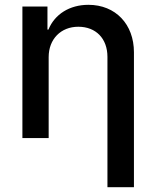

<svg xmlns="http://www.w3.org/2000/svg" viewBox="-20 -573 648 797"><path d="M182 -336C182 -411 233 -462 305 -462C379 -462 426 -412 426 -337V204H536V-356C536 -472 460 -553 347 -553C269 -553 207 -514 181 -450H177V-546H73V0H182Z"/></svg>

Font: Wafeq Medium
Style: Regular
Weight: 500
Designer: Rasmus Andersson & Azza Alameddine
Foundry: Google & TypeTogether
Version: Version 3.000;January 28, 2025;FontCreator 15.0.0.3014 64-bi